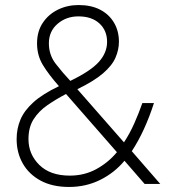

<svg xmlns="http://www.w3.org/2000/svg" viewBox="-20 -730 690 762"><path d="M254 12Q188 12 141.5 -13Q95 -38 70.5 -81Q46 -124 46 -178Q46 -219 61 -255Q76 -291 112.5 -324Q149 -357 214 -388Q174 -433 150.5 -471.5Q127 -510 127 -558Q127 -605 149.5 -639Q172 -673 209.5 -691.5Q247 -710 292 -710Q342 -710 377.5 -691.5Q413 -673 432.5 -640Q452 -607 452 -564Q452 -533 438.5 -501.5Q425 -470 389 -439Q353 -408 287 -376L472 -165Q495 -200 513 -240.5Q531 -281 545 -321H591Q574 -268 552 -219.5Q530 -171 503 -130L616 0H554L474 -92Q434 -44 377.5 -16Q321 12 254 12ZM257 -33Q315 -33 362.5 -59Q410 -85 444 -126L242 -357Q202 -336 168 -312.5Q134 -289 113.5 -257Q93 -225 93 -178Q93 -118 136 -75.5Q179 -33 257 -33ZM259 -409Q340 -448 372.5 -484.5Q405 -521 405 -564Q405 -609 374.5 -637Q344 -665 291 -665Q243 -665 208.5 -635.5Q174 -606 174 -558Q174 -512 201 -477Q228 -442 259 -409Z"/></svg>

Font: Azeret Mono Thin
Style: Regular
Weight: 100
Designer: Martin Vácha
Foundry: Displaay
Version: Version 1.002